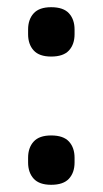

<svg xmlns="http://www.w3.org/2000/svg" viewBox="-20 -501 285 533"><path d="M122 -344Q89 -344 73.5 -361Q58 -378 58 -406V-419Q58 -447 73.5 -464Q89 -481 122 -481Q156 -481 171.5 -464Q187 -447 187 -419V-406Q187 -378 171.5 -361Q156 -344 122 -344ZM122 12Q89 12 73.5 -5Q58 -22 58 -50V-63Q58 -91 73.5 -108Q89 -125 122 -125Q156 -125 171.5 -108Q187 -91 187 -63V-50Q187 -22 171.5 -5Q156 12 122 12Z"/></svg>

Font: Sofia Sans SemiBold
Style: Regular
Weight: 600
Designer: Botio Nikoltchev, Ani Petrova
Foundry: lettersoup
Version: Version 4.101; ttfautohint (v1.8.4.7-5d5b)